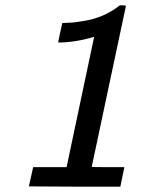

<svg xmlns="http://www.w3.org/2000/svg" viewBox="-20 -698 540 718"><path d="M290 -619Q369 -631 428 -678H439Q451 -678 451 -676Q450 -671 386.5 -373Q323 -75 323 -74Q323 -73 384 -73H445L430 0H259L88 -1L104 -73H229L332 -560Q259 -539 198 -539Q198 -540 198 -541Q198 -542 199 -546.5Q200 -551 200.5 -554.5Q201 -558 202.5 -564.5Q204 -571 205 -576L213 -612H219Q221 -612 226 -612.5Q231 -613 234 -613Q256 -613 290 -619Z"/></svg>

Font: MathJax_SansSerif
Style: Italic
Weight: 400
Version: Version 1.1